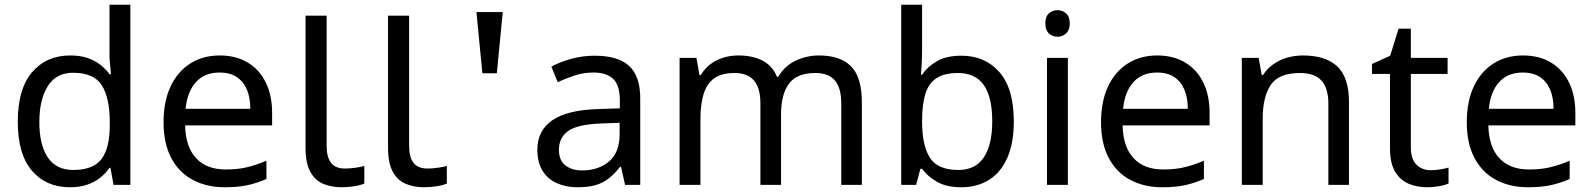

<svg xmlns="http://www.w3.org/2000/svg" viewBox="-20 -780 6717 810"><path d="M275 10Q175 10 115 -59.5Q55 -129 55 -267Q55 -405 115.5 -475.5Q176 -546 276 -546Q318 -546 349 -535.5Q380 -525 403 -507Q426 -489 442 -467H448Q447 -480 444.5 -505.5Q442 -531 442 -546V-760H530V0H459L446 -72H442Q426 -49 403 -30.5Q380 -12 348.5 -1Q317 10 275 10ZM289 -63Q374 -63 408.5 -109.5Q443 -156 443 -250V-266Q443 -366 410 -419.5Q377 -473 288 -473Q217 -473 181.5 -416.5Q146 -360 146 -265Q146 -169 181.5 -116Q217 -63 289 -63Z M907 -546Q976 -546 1025.5 -516Q1075 -486 1101.5 -431.5Q1128 -377 1128 -304V-251H761Q763 -160 807.5 -112.5Q852 -65 932 -65Q983 -65 1022.5 -74.5Q1062 -84 1104 -102V-25Q1063 -7 1023 1.5Q983 10 928 10Q852 10 793.5 -21Q735 -52 702.5 -113.5Q670 -175 670 -264Q670 -352 699.5 -415Q729 -478 782.5 -512Q836 -546 907 -546ZM906 -474Q843 -474 806.5 -433.5Q770 -393 763 -321H1036Q1036 -367 1022 -401Q1008 -435 979.5 -454.5Q951 -474 906 -474Z M1422 10Q1378 10 1343.5 -4.5Q1309 -19 1289 -55.5Q1269 -92 1269 -157V-714H1358V-165Q1358 -117 1376.5 -93Q1395 -69 1435 -69Q1457 -69 1480.5 -72.5Q1504 -76 1517 -80V-6Q1503 1 1475.5 5.5Q1448 10 1422 10Z M1770 10Q1726 10 1691.5 -4.5Q1657 -19 1637 -55.5Q1617 -92 1617 -157V-714H1706V-165Q1706 -117 1724.5 -93Q1743 -69 1783 -69Q1805 -69 1828.5 -72.5Q1852 -76 1865 -80V-6Q1851 1 1823.5 5.5Q1796 10 1770 10Z M2015 -471 1990 -729H2101L2076 -471Z M2489 -545Q2587 -545 2634 -502Q2681 -459 2681 -365V0H2617L2600 -76H2596Q2573 -47 2548.5 -27.5Q2524 -8 2492.5 1Q2461 10 2416 10Q2368 10 2329.5 -7Q2291 -24 2269 -59.5Q2247 -95 2247 -149Q2247 -229 2310 -272.5Q2373 -316 2504 -320L2595 -323V-355Q2595 -422 2566 -448Q2537 -474 2484 -474Q2442 -474 2404 -461.5Q2366 -449 2333 -433L2306 -499Q2341 -518 2389 -531.5Q2437 -545 2489 -545ZM2515 -259Q2415 -255 2376.5 -227Q2338 -199 2338 -148Q2338 -103 2365.5 -82Q2393 -61 2436 -61Q2504 -61 2549 -98.5Q2594 -136 2594 -214V-262Z M3435 -546Q3526 -546 3571 -499.5Q3616 -453 3616 -349V0H3529V-345Q3529 -408 3502.5 -440Q3476 -472 3420 -472Q3342 -472 3308.5 -427Q3275 -382 3275 -296V0H3188V-345Q3188 -387 3176 -415.5Q3164 -444 3140 -458Q3116 -472 3078 -472Q3024 -472 2993 -449.5Q2962 -427 2948.5 -384Q2935 -341 2935 -278V0H2847V-536H2918L2931 -463H2936Q2953 -491 2977.5 -509.5Q3002 -528 3032 -537Q3062 -546 3094 -546Q3156 -546 3197.5 -524Q3239 -502 3258 -456H3263Q3290 -502 3336.5 -524Q3383 -546 3435 -546Z M3870 -575Q3870 -541 3868.5 -511.5Q3867 -482 3865 -465H3870Q3893 -499 3933 -522Q3973 -545 4036 -545Q4136 -545 4196.5 -475.5Q4257 -406 4257 -268Q4257 -176 4229.5 -114Q4202 -52 4152 -21Q4102 10 4036 10Q3973 10 3933 -13Q3893 -36 3870 -68H3863L3845 0H3782V-760H3870ZM4021 -472Q3964 -472 3931 -450.5Q3898 -429 3884 -384.5Q3870 -340 3870 -271V-267Q3870 -168 3902.5 -115.5Q3935 -63 4023 -63Q4095 -63 4130.5 -116Q4166 -169 4166 -269Q4166 -370 4130.5 -421Q4095 -472 4021 -472Z M4485 -536V0H4397V-536ZM4442 -737Q4462 -737 4477.5 -723.5Q4493 -710 4493 -681Q4493 -653 4477.5 -639Q4462 -625 4442 -625Q4420 -625 4405 -639Q4390 -653 4390 -681Q4390 -710 4405 -723.5Q4420 -737 4442 -737Z M4862 -546Q4931 -546 4980.5 -516Q5030 -486 5056.5 -431.5Q5083 -377 5083 -304V-251H4716Q4718 -160 4762.5 -112.5Q4807 -65 4887 -65Q4938 -65 4977.5 -74.5Q5017 -84 5059 -102V-25Q5018 -7 4978 1.5Q4938 10 4883 10Q4807 10 4748.5 -21Q4690 -52 4657.5 -113.5Q4625 -175 4625 -264Q4625 -352 4654.5 -415Q4684 -478 4737.5 -512Q4791 -546 4862 -546ZM4861 -474Q4798 -474 4761.5 -433.5Q4725 -393 4718 -321H4991Q4991 -367 4977 -401Q4963 -435 4934.5 -454.5Q4906 -474 4861 -474Z M5477 -546Q5573 -546 5622 -499.5Q5671 -453 5671 -349V0H5584V-343Q5584 -408 5555 -440Q5526 -472 5464 -472Q5375 -472 5341 -422Q5307 -372 5307 -278V0H5219V-536H5290L5303 -463H5308Q5326 -491 5352.5 -509.5Q5379 -528 5411 -537Q5443 -546 5477 -546Z M6016 -62Q6036 -62 6057 -65.5Q6078 -69 6091 -73V-6Q6077 1 6051 5.5Q6025 10 6001 10Q5959 10 5923.5 -4.5Q5888 -19 5866 -55Q5844 -91 5844 -156V-468H5768V-510L5845 -545L5880 -659H5932V-536H6087V-468H5932V-158Q5932 -109 5955.5 -85.5Q5979 -62 6016 -62Z M6405 -546Q6474 -546 6523.5 -516Q6573 -486 6599.5 -431.5Q6626 -377 6626 -304V-251H6259Q6261 -160 6305.5 -112.5Q6350 -65 6430 -65Q6481 -65 6520.5 -74.5Q6560 -84 6602 -102V-25Q6561 -7 6521 1.5Q6481 10 6426 10Q6350 10 6291.5 -21Q6233 -52 6200.5 -113.5Q6168 -175 6168 -264Q6168 -352 6197.5 -415Q6227 -478 6280.5 -512Q6334 -546 6405 -546ZM6404 -474Q6341 -474 6304.5 -433.5Q6268 -393 6261 -321H6534Q6534 -367 6520 -401Q6506 -435 6477.5 -454.5Q6449 -474 6404 -474Z"/></svg>

Font: ltelugu85
Style: Book
Weight: 400
Designer: Jelle Bosma - Monotype Design Team
Foundry: Monotype Imaging Inc.
Version: Version 2.003